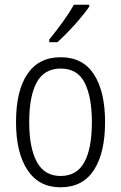

<svg xmlns="http://www.w3.org/2000/svg" viewBox="-20 -785 514 815"><path d="M426 -267Q426 -136 378.5 -63Q331 10 237 10Q145 10 96.5 -63.5Q48 -137 48 -267Q48 -399 96 -470.5Q144 -542 238 -542Q332 -542 379 -469Q426 -396 426 -267ZM104 -267Q104 -157 136.5 -97.5Q169 -38 237 -38Q306 -38 338 -96.5Q370 -155 370 -267Q370 -373 339.5 -433.5Q309 -494 238 -494Q168 -494 136 -435.5Q104 -377 104 -267ZM359 -757Q344 -735 320.5 -707Q297 -679 271 -652Q245 -625 224 -606H189V-617Q219 -654 246.5 -692Q274 -730 294 -765H359Z"/></svg>

Font: Noto Sans Lao Looped Condensed Light
Style: Regular
Weight: 300
Width: 3
Designer: Mark Frömberg, Ben Mitchell
Foundry: The Fontpad Ltd
Version: Version 1.002; ttfautohint (v1.8.4.7-5d5b)